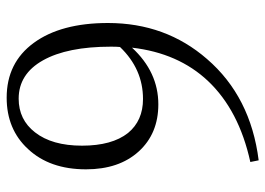

<svg xmlns="http://www.w3.org/2000/svg" viewBox="-130 -652 796 576"><g transform="rotate(90 268.0 -364.0)"><path d="M273 14Q168 14 108.5 -67.5Q49 -149 49 -290Q49 -463 157 -587Q270 -718 461 -742L466 -717Q311 -683 223 -590Q139 -501 123 -362Q196 -441 293 -441Q381 -441 434.5 -382Q488 -323 488 -224Q488 -115 427 -50Q368 14 273 14ZM276 -22Q339 -22 377 -71Q417 -122 417 -212Q417 -302 379 -350Q342 -395 277 -395Q187 -395 121 -326Q120 -317 120 -299Q120 -168 161 -95Q202 -22 276 -22Z"/></g></svg>

Font: GenRyuMin TW L
Style: Regular
Weight: 300
Version: Version 1.501;PS 1;hotconv 16.6.51;makeotf.lib2.5.65220